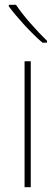

<svg xmlns="http://www.w3.org/2000/svg" viewBox="-20 -836 232 805"><path d="M109 -51H83V-579H109ZM47 -816Q71 -780 108 -738Q145 -696 177 -665V-657H158Q122 -688 82.5 -731Q43 -774 17 -809V-816Z"/></svg>

Font: Noto Sans Tamil UI SemiCondensed Thin
Style: Regular
Weight: 100
Width: 4
Designer: Jelle Bosma - Monotype Design Team
Foundry: Monotype Imaging Inc.
Version: Version 2.004; ttfautohint (v1.8.4.7-5d5b)